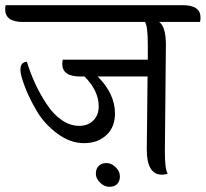

<svg xmlns="http://www.w3.org/2000/svg" viewBox="-64 -671 796 743"><path d="M307 1Q307 -18 318 -29Q329 -40 348 -40Q367 -40 383.5 -24Q400 -8 400 11Q400 30 389.5 41Q379 52 359.5 52Q340 52 323.5 36Q307 20 307 1ZM504 -92 507 -375H314Q381 -308 381 -232Q381 -179 347.5 -148Q314 -117 261 -117Q208 -117 158 -154Q108 -191 78.5 -241Q49 -291 32 -336Q15 -381 15 -400Q15 -419 23 -425.5Q31 -432 40 -432Q68 -341 116 -269Q141 -230 174 -207Q207 -184 242 -184Q277 -184 297.5 -205Q318 -226 318 -259Q318 -320 263 -375H246Q177 -375 177 -424Q177 -434 179 -440H508V-498Q508 -570 497 -586H25Q-44 -586 -44 -635Q-44 -645 -42 -651H643Q712 -651 712 -603Q712 -590 709 -586H552Q578 -568 578 -497L574 -85Q574 -15 585 1Q574 5 563 5Q504 5 504 -92Z"/></svg>

Font: Laila
Style: Regular
Weight: 400
Designer: Hitesh Malaviya
Foundry: Indian Type Foundry
Version: Version 1.302;PS 1.0;hotconv 1.0.78;makeotf.lib2.5.61930; tt